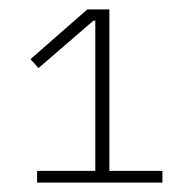

<svg xmlns="http://www.w3.org/2000/svg" viewBox="-20 -718 410 409"><path d="M59 -329V-354H183V-674H179L62 -573L45 -592L166 -698H213V-354H326V-329Z"/></svg>

Font: IBM Plex Sans Thai Looped ExtraLight
Style: Regular
Weight: 200
Designer: Mike Abbink, Paul van der Laan, Pieter van Rosmalen, Ben Mitchell, Mark Frömberg
Foundry: Bold Monday
Version: Version 1.0